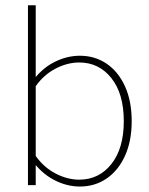

<svg xmlns="http://www.w3.org/2000/svg" viewBox="-20 -698 562 724"><path d="M114.7 0V-678.2H85.4V0ZM476.6 -241.2Q476.6 -316.9 451.4 -372.3Q426.3 -427.7 382.1 -457.8Q337.9 -487.8 281.2 -487.8Q231 -487.8 182.9 -462.9Q134.8 -438 99.1 -387.2L114.7 -373Q145.5 -416.5 189.9 -439.5Q234.4 -462.4 278.8 -462.4Q353 -462.4 399.9 -403.6Q446.8 -344.7 446.8 -241.2Q446.8 -138.2 399.9 -79.3Q353 -20.5 278.8 -20.5Q234.4 -20.5 189.9 -43.5Q145.5 -66.4 114.7 -109.9L99.1 -95.7Q134.8 -45.4 182.9 -20Q231 5.4 281.2 5.4Q337.9 5.4 382.1 -24.9Q426.3 -55.2 451.4 -110.6Q476.6 -166 476.6 -241.2Z"/></svg>

Font: Estedad-FD-VF Thin
Style: Regular
Weight: 100
Designer: Amin Abedi
Version: Version 5.0